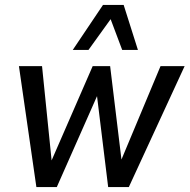

<svg xmlns="http://www.w3.org/2000/svg" viewBox="-20 -761 771 781"><path d="M128 0 57 -492H151L192 -88H181L357 -492H428L477 -88H464L633 -492H731L504 0H420L371 -400H388L211 0ZM276 -558 399 -741H483L541 -558H477L430 -683L340 -558Z"/></svg>

Font: Nunito Sans 10pt Condensed SemiBold
Style: Italic
Weight: 600
Width: 3
Italic angle: -9°
Designer: Vernon Adams
Foundry: Vernon Adams
Version: Version 3.101;gftools[0.9.27]